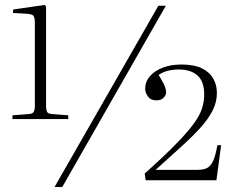

<svg xmlns="http://www.w3.org/2000/svg" viewBox="-20 -737 944 771"><path d="M30 -259V-274L96 -279Q111 -280 115.5 -288Q120 -296 120 -314V-643Q120 -664 115 -672.5Q110 -681 83 -682L32 -685L33 -699L159 -717L165 -711V-312Q165 -294 169.5 -287Q174 -280 190 -279L254 -274V-259ZM199 14 616 -714H646L230 14ZM565 -13 561 -40Q638 -109 685 -157Q732 -205 757 -239Q782 -273 791 -301Q800 -329 800 -358Q800 -409 773.5 -433.5Q747 -458 697 -458Q676 -458 655 -453Q634 -448 617 -436Q627 -420 637 -401Q647 -382 647 -366Q647 -355 637 -344.5Q627 -334 608 -334Q585 -334 574 -349.5Q563 -365 563 -381Q563 -409 582 -431Q601 -453 634 -465.5Q667 -478 709 -478Q758 -478 789 -463.5Q820 -449 835.5 -423Q851 -397 851 -364Q851 -326 833 -291.5Q815 -257 782.5 -221.5Q750 -186 705 -145.5Q660 -105 605 -55H774Q799 -55 813.5 -63.5Q828 -72 837 -93.5Q846 -115 853 -154H868L849 -13Z"/></svg>

Font: Literata 60pt ExtraLight
Style: Regular
Weight: 250
Designer: Latin by Veronika Burian and Jose Scaglione. Greek by Irene Vlachou. Cyrillic by Vera Evstafieva.
Foundry: TypeTogether
Version: Version 3.103;gftools[0.9.29]